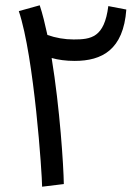

<svg xmlns="http://www.w3.org/2000/svg" viewBox="-20 -701 527 725"><path d="M221 -6C220 -75 206 -293 175 -482C200 -475 229 -471 262 -471C365 -471 446 -513 457 -665L389 -678C374 -559 324 -552 258 -552C224 -552 190 -558 159 -569C150 -610 141 -648 130 -681L51 -659C109 -487 139 -42 139 4Z"/></svg>

Font: Noto Sans Arabic UI
Style: Regular
Weight: 400
Designer: Monotype Design Team, Nadine Chahine and Nizar Qandah
Foundry: Monotype Imaging Inc.
Version: Version 2.010